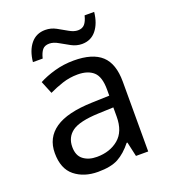

<svg xmlns="http://www.w3.org/2000/svg" viewBox="-136 -834 833 943"><g transform="rotate(-20 280.5 -362.5)"><path d="M288 -545Q386 -545 433 -502Q480 -459 480 -365V0H416L399 -76H395Q360 -32 321.5 -11Q283 10 215 10Q142 10 94 -28.5Q46 -67 46 -149Q46 -229 109 -272.5Q172 -316 303 -320L394 -323V-355Q394 -422 365 -448Q336 -474 283 -474Q241 -474 203 -461.5Q165 -449 132 -433L105 -499Q140 -518 188 -531.5Q236 -545 288 -545ZM314 -259Q214 -255 175.5 -227Q137 -199 137 -148Q137 -103 164.5 -82Q192 -61 235 -61Q303 -61 348 -98.5Q393 -136 393 -214V-262ZM98 -606Q104 -665 132.5 -699.5Q161 -734 208 -734Q238 -734 264.5 -719.5Q291 -705 315 -691Q339 -677 360 -677Q383 -677 395.5 -691.5Q408 -706 415 -735H465Q459 -677 431 -642Q403 -607 356 -607Q328 -607 301.5 -621Q275 -635 250.5 -649.5Q226 -664 204 -664Q180 -664 168 -649.5Q156 -635 149 -606Z"/></g></svg>

Font: Noto Sans Mandaic
Style: Regular
Weight: 400
Designer: Monotype Design Team
Foundry: Monotype Imaging Inc.
Version: Version 2.002; ttfautohint (v1.8.4.7-5d5b)